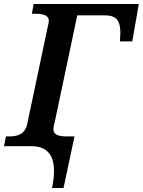

<svg xmlns="http://www.w3.org/2000/svg" viewBox="-42 -734 717 964"><path d="M219 210H277L332 -49H296C252 -49 226 -57 226 -86C226 -93 229 -107 234 -127L346 -657H484C543 -657 560 -630 562 -578C563 -565 561 -544 560 -526H622L655 -714H127L118 -665H131C171 -665 203 -660 203 -629C203 -623 201 -611 198 -601L95 -113C83 -57 44 -49 1 -49H-12L-22 0H117C228 0 244 93 219 210Z"/></svg>

Font: Noto Serif SemiBold
Style: Italic
Weight: 600
Italic angle: -12°
Designer: Monotype Design Team
Foundry: Monotype Imaging Inc.
Version: Version 2.014